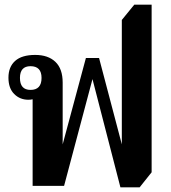

<svg xmlns="http://www.w3.org/2000/svg" viewBox="-20 -792 729 818"><path d="M493 6 374 -455 253 0H119V-369Q110 -367 101 -367Q65 -367 40.5 -391.5Q16 -416 16 -461Q16 -507 44.5 -532.5Q73 -558 130 -558Q185 -558 216 -528.5Q247 -499 247 -440V-177L346 -545H402L499 -177V-707L552 -772H626V-58L575 6ZM110 -409Q157 -409 157 -460Q157 -510 110 -510Q65 -510 65 -460Q65 -409 110 -409Z"/></svg>

Font: Noto Serif Thai SemiCondensed
Style: Bold
Weight: 700
Width: 4
Designer: Monotype Design Team
Foundry: Monotype Imaging Inc.
Version: Version 2.002; ttfautohint (v1.8.4.7-5d5b)